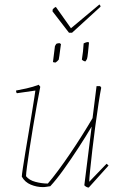

<svg xmlns="http://www.w3.org/2000/svg" viewBox="-20 -837 540 863"><path d="M173 4Q145 4 118.5 -7Q92 -18 78 -43Q78 -50 82.5 -80Q87 -110 94 -152.5Q101 -195 109 -242Q117 -289 123.5 -330.5Q130 -372 134.5 -399.5Q139 -427 139 -430L56 -418Q52 -422 52 -430Q69 -433 98.5 -439.5Q128 -446 154 -456L161 -447Q154 -412 145.5 -364.5Q137 -317 128.5 -266Q120 -215 113 -169Q106 -123 101.5 -89.5Q97 -56 97 -45Q111 -27 139.5 -19.5Q168 -12 195 -12Q215 -35 241 -70Q267 -105 294.5 -145.5Q322 -186 348.5 -228Q375 -270 396 -306L414 -450H430L435 -443Q430 -419 423 -372.5Q416 -326 408.5 -271Q401 -216 395 -163Q389 -110 385 -71Q381 -32 381 -20L459 -101L468 -93L379 6Q369 6 359 -4L392 -268Q366 -224 332.5 -172.5Q299 -121 266 -75Q233 -29 206 0Q198 1 189.5 2.5Q181 4 173 4ZM348 -569Q351 -588 353 -605.5Q355 -623 356 -642Q367 -648 377 -648L380 -645Q378 -623 375.5 -600Q373 -577 371 -572Q370 -570 367.5 -566Q365 -562 364 -561Q361 -561 356.5 -563Q352 -565 348 -569ZM218 -558 227 -630Q228 -632 230 -635Q232 -638 233 -640Q239 -643 248 -643L254 -639Q253 -633 251 -617.5Q249 -602 247 -587Q245 -572 244 -569Q242 -566 237.5 -562Q233 -558 230 -556Q224 -556 218 -558ZM290 -690 216 -786 217 -795Q222 -802 231 -806L299 -710L427 -817Q432 -812 432 -807L304 -690Z"/></svg>

Font: Labrada Thin
Style: Italic
Weight: 100
Italic angle: -7°
Designer: Mercedes Jáuregui
Foundry: Omnibus-Type Team
Version: Version 1.000; ttfautohint (v1.8.4.7-5d5b)